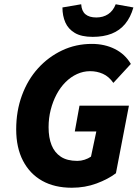

<svg xmlns="http://www.w3.org/2000/svg" viewBox="-20 -869 656 901"><path d="M317 12Q236 12 178 -20.5Q120 -53 88 -114.5Q56 -176 56 -262Q56 -348 83 -421.5Q110 -495 158.5 -548.5Q207 -602 271.5 -632.5Q336 -663 411 -663Q471 -663 519 -639Q567 -615 594 -569L512 -480Q491 -510 463 -522.5Q435 -535 403 -535Q371 -535 341.5 -521.5Q312 -508 287.5 -483.5Q263 -459 245.5 -426Q228 -393 218 -354Q208 -315 208 -272Q208 -223 222 -188Q236 -153 265.5 -133.5Q295 -114 343 -114Q360 -114 377 -119.5Q394 -125 407 -134L432 -252H331L353 -373H585L524 -56Q487 -28 433 -8Q379 12 317 12ZM415 -696Q362 -696 331 -714.5Q300 -733 286.5 -764Q273 -795 273 -834L361 -849Q363 -817 381 -802Q399 -787 432 -787Q464 -787 487.5 -802.5Q511 -818 523 -849L606 -834Q593 -788 567.5 -757Q542 -726 504 -711Q466 -696 415 -696Z"/></svg>

Font: Source Sans 3 ExtraBold
Style: Italic
Weight: 800
Italic angle: -11°
Version: Version 3.052;hotconv 1.1.0;makeotfexe 2.6.0